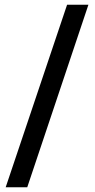

<svg xmlns="http://www.w3.org/2000/svg" viewBox="-20 -762 401 810"><path d="M263 -742 4 28H95L353 -742Z"/></svg>

Font: Morrison SemiBold
Style: Regular
Weight: 600
Designer: Pablo Impallari, Rodrigo Fuenzalida (Modified by Dan O. Williams)
Version: Version 0.030; ttfautohint (v1.8.1)